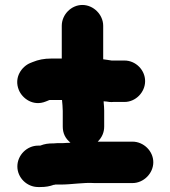

<svg xmlns="http://www.w3.org/2000/svg" viewBox="-20 -692 687 774"><path d="M134 62H142C165 62 180 59 197 53C199 53 201 53 203 52H224C270 52 316 43 361 46H514C559 46 598 7 598 -38C598 -83 559 -121 514 -121H374C391 -138 400 -158 400 -182V-246C400 -257 399 -267 398 -278V-284C401 -283 404 -283 407 -283C417 -281 427 -280 437 -281H482C527 -281 565 -320 565 -365C565 -410 527 -448 482 -448H430C422 -450 406 -451 396 -453V-588C396 -633 357 -672 312 -672C267 -672 229 -633 229 -588V-456H187C157 -456 134 -451 112 -442L102 -438C68 -424 35 -380 56 -329C70 -295 114 -262 165 -283L175 -287C178 -289 181 -289 187 -289H230C231 -277 233 -259 233 -245V-182C233 -155 243 -134 264 -117C259 -116 255 -116 250 -116C240 -115 231 -115 224 -115C214 -115 205 -115 197 -114C173 -114 161 -112 142 -105H134C88 -105 50 -66 50 -21C50 24 88 62 134 62Z"/></svg>

Font: Blanket
Style: Blk
Weight: 900
Foundry: Cannot Into Space Fonts
Version: Version 0.9